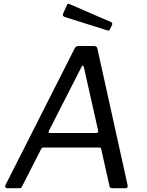

<svg xmlns="http://www.w3.org/2000/svg" viewBox="-20 -982 767 1002"><path d="M16 0Q10 0 8 -5Q6 -10 10 -19L370 -730Q374 -737 379 -739.5Q384 -742 392 -742H470Q480 -742 484 -737Q488 -732 489 -725L646 -15Q647 -9 645 -4.5Q643 0 636 0H565Q552 0 551 -13L508 -205Q507 -212 498 -212H207Q198 -212 194 -203L94 -7Q93 -3 90 -1.5Q87 0 80 0H16ZM483 -288Q495 -288 492 -301L418 -630Q416 -640 412 -639.5Q408 -639 403 -628L236 -301Q233 -293 233.5 -290.5Q234 -288 239 -288ZM330 -957Q332 -961 335 -962Q338 -963 342 -961L559 -867Q563 -865 565 -861.5Q567 -858 565 -852L553 -828Q551 -823 548 -822.5Q545 -822 538 -824L319 -893Q311 -896 309 -900Q307 -904 309 -910Z"/></svg>

Font: Libre Franklin
Style: Italic
Weight: 400
Italic angle: -8°
Designer: Pablo Impallari, Rodrigo Fuenzalida, Nhung Nguyen
Foundry: Impallari Type
Version: Version 3.000